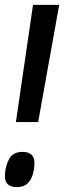

<svg xmlns="http://www.w3.org/2000/svg" viewBox="-26 -760 262 785"><path d="M39 -261 109 -740H216L130 -261ZM-6 -42Q-5 -78 10.5 -108.5Q26 -139 66 -139Q116 -139 115 -91Q114 -68 107.5 -45.5Q101 -23 85.5 -9Q70 5 43 5Q-7 5 -6 -42Z"/></svg>

Font: Georama Condensed SemiBold
Style: Italic
Weight: 600
Width: 3
Italic angle: -9°
Designer: Jean-Baptiste Levee
Foundry: Production Type
Version: Version 1.000